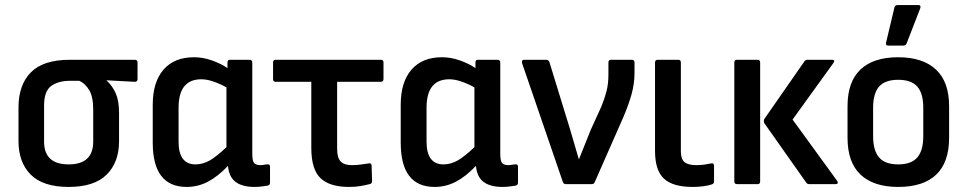

<svg xmlns="http://www.w3.org/2000/svg" viewBox="-20 -727 3820 758"><path d="M251 11Q150 11 101.5 -37.5Q53 -86 53 -170V-302Q53 -392 102 -441.5Q151 -491 256 -491H512Q523 -491 523 -480V-415Q523 -404 512 -404L401 -410V-409Q424 -388 437 -358.5Q450 -329 450 -281V-170Q450 -86 401 -37.5Q352 11 251 11ZM251 -78Q348 -78 348 -168V-295Q348 -345 332 -371.5Q316 -398 293 -408H257Q210 -408 182 -387.5Q154 -367 154 -310V-168Q154 -78 251 -78Z M717 11Q583 11 583 -164V-313Q583 -403 625.5 -452Q668 -501 746 -501Q782 -501 818 -488Q854 -475 878 -458V-480Q878 -491 888 -491H965Q976 -491 976 -480V-121Q976 -92 983 -83.5Q990 -75 1009 -75Q1015 -75 1022 -76.5Q1029 -78 1036 -78Q1046 -79 1046 -69V-6Q1046 4 1036 6Q1025 8 1010.5 9.5Q996 11 985 11Q937 11 910.5 -8.5Q884 -28 880 -72Q840 -30 800.5 -9.5Q761 11 717 11ZM685 -168Q685 -78 752 -78Q780 -78 807 -93Q834 -108 874 -146V-382Q849 -396 823 -405Q797 -414 775 -414Q685 -414 685 -302Z M1358 11Q1282 11 1245.5 -23.5Q1209 -58 1209 -143V-404H1068Q1058 -404 1058 -415V-480Q1058 -491 1068 -491H1483Q1494 -491 1494 -480V-415Q1494 -404 1483 -404H1311V-139Q1311 -104 1325 -89.5Q1339 -75 1369 -75Q1388 -75 1405 -77.5Q1422 -80 1436 -82Q1447 -84 1447 -73L1449 -12Q1449 -2 1439 0Q1423 4 1403 7.5Q1383 11 1358 11Z M1696 11Q1562 11 1562 -164V-313Q1562 -403 1604.5 -452Q1647 -501 1725 -501Q1761 -501 1797 -488Q1833 -475 1857 -458V-480Q1857 -491 1867 -491H1944Q1955 -491 1955 -480V-121Q1955 -92 1962 -83.5Q1969 -75 1988 -75Q1994 -75 2001 -76.5Q2008 -78 2015 -78Q2025 -79 2025 -69V-6Q2025 4 2015 6Q2004 8 1989.5 9.5Q1975 11 1964 11Q1916 11 1889.5 -8.5Q1863 -28 1859 -72Q1819 -30 1779.5 -9.5Q1740 11 1696 11ZM1664 -168Q1664 -78 1731 -78Q1759 -78 1786 -93Q1813 -108 1853 -146V-382Q1828 -396 1802 -405Q1776 -414 1754 -414Q1664 -414 1664 -302Z M2214 0Q2205 0 2202 -9L2041 -478Q2038 -491 2050 -491H2136Q2146 -491 2149 -482L2231 -215Q2239 -186 2248 -157Q2257 -128 2265 -99H2266Q2277 -128 2289 -156.5Q2301 -185 2312 -214L2354 -306Q2367 -338 2374.5 -367Q2382 -396 2382 -433V-480Q2382 -491 2392 -491H2474Q2485 -491 2485 -480V-438Q2485 -397 2473.5 -355.5Q2462 -314 2442 -267L2328 -8Q2325 0 2316 0Z M2714 11Q2637 11 2601.5 -21.5Q2566 -54 2566 -131V-480Q2566 -491 2577 -491H2658Q2668 -491 2668 -480V-129Q2668 -99 2682.5 -87Q2697 -75 2729 -75Q2746 -75 2759.5 -77Q2773 -79 2788 -82Q2799 -84 2799 -72V-10Q2799 -2 2790 1Q2775 6 2755 8.5Q2735 11 2714 11Z M3175 0Q3167 0 3163 -6L2998 -240Q2993 -249 2998 -258L3156 -485Q3160 -491 3168 -491H3265Q3279 -491 3270 -478L3109 -255L3285 -13Q3289 -7 3287 -3.5Q3285 0 3278 0ZM2890 0Q2879 0 2879 -11V-480Q2879 -491 2890 -491H2971Q2981 -491 2981 -480V-11Q2981 0 2971 0Z M3526 11Q3429 11 3377.5 -37.5Q3326 -86 3326 -183V-308Q3326 -404 3377 -452.5Q3428 -501 3526 -501Q3623 -501 3675 -452.5Q3727 -404 3727 -308V-183Q3727 -86 3676 -37.5Q3625 11 3526 11ZM3526 -78Q3578 -78 3601.5 -105.5Q3625 -133 3625 -189V-302Q3625 -358 3601.5 -385Q3578 -412 3526 -412Q3474 -412 3450.5 -385Q3427 -358 3427 -302V-189Q3427 -133 3450.5 -105.5Q3474 -78 3526 -78ZM3486 -547Q3476 -547 3478 -558L3511 -697Q3513 -707 3524 -707H3606Q3617 -707 3613 -694L3559 -555Q3556 -547 3546 -547Z"/></svg>

Font: Sofia Sans Extra Cond
Style: Bold
Weight: 700
Width: 1
Designer: Botio Nikoltchev, Ani Petrova
Foundry: lettersoup
Version: Version 4.100; ttfautohint (v1.8.3)